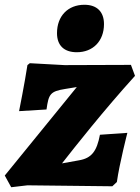

<svg xmlns="http://www.w3.org/2000/svg" viewBox="-36 -779 586 805"><path d="M286 -560C354 -560 400 -607 400 -678C400 -729 371 -759 318 -759C249 -759 203 -712 203 -640C203 -589 232 -560 286 -560ZM435 2 454 -16C465 -94 498 -222 498 -222L383 -214C370 -145 348 -116 296 -107L224 -94C278 -163 397 -314 530 -461L513 -507L235 -506L89 -514L79 -506C68 -433 44 -313 44 -313L159 -320C168 -384 174 -396 237 -406L286 -414L-16 -43L11 6L79 -2Z"/></svg>

Font: Alegreya SC Black
Style: Italic
Weight: 900
Italic angle: -7°
Designer: Juan Pablo del Peral
Foundry: Huerta Tipografica
Version: Version 2.007;PS 002.007;hotconv 1.0.88;makeotf.lib2.5.64775